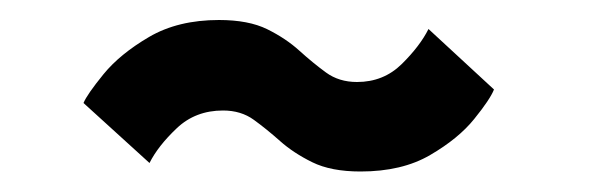

<svg xmlns="http://www.w3.org/2000/svg" viewBox="-20 -481 590 192"><path d="M340.5 -309.5Q311 -309.5 292.2 -318.8Q273.5 -328 260 -340Q246.5 -352 233.8 -361.2Q221 -370.5 203 -370.5Q175.5 -370.5 156.8 -352.8Q138 -335 129.5 -318L63.5 -378Q67 -386.5 83.5 -406.8Q100 -427 129 -444Q158 -461 199 -461Q228.5 -461 247.2 -451.8Q266 -442.5 279.5 -430.2Q293 -418 306 -408.5Q319 -399 337 -399Q363.5 -399 381.8 -417Q400 -435 408.5 -452L474 -391.5Q470 -381.5 454.2 -362Q438.5 -342.5 410.2 -326Q382 -309.5 340.5 -309.5Z"/></svg>

Font: Trispace SemiCondensed SemiBold
Style: Regular
Weight: 600
Width: 4
Designer: Tyler Finck
Foundry: Etcetera Type Company
Version: Version 1.210; ttfautohint (v1.8.3)